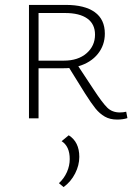

<svg xmlns="http://www.w3.org/2000/svg" viewBox="-20 -482 549 782"><path d="M499 -1Q481 5 457 5Q428 5 407 -7Q386 -19 369 -40Q352 -61 326 -102L262 -205Q253 -204 235 -204H137V0H98V-462H248Q325 -462 366 -432.5Q407 -403 407 -345Q407 -298 378.5 -262.5Q350 -227 299 -212L361 -118Q397 -63 417 -43.5Q437 -24 468 -24Q482 -24 494 -27ZM240 -235Q298 -235 332.5 -265Q367 -295 367 -341Q367 -384 335.5 -406.5Q304 -429 245 -429H137V-235ZM303 157Q303 191 286 224.5Q269 258 239 280L220 264Q241 245 252.5 219Q264 193 264 166Q264 114 231 93L260 69Q303 96 303 157Z"/></svg>

Font: Ysabeau SC Light
Style: Regular
Weight: 300
Designer: Christian Thalmann (Catharsis Fonts)
Version: Version 0.003